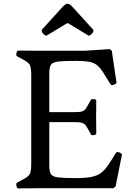

<svg xmlns="http://www.w3.org/2000/svg" viewBox="-20 -1041 765 1063"><path d="M181 1Q166 1 147.5 1.5Q129 2 81 2Q74 2 71 -12Q68 -26 75 -30Q102 -44 117.5 -53Q133 -62 140.5 -71Q148 -80 150.5 -95Q153 -110 153 -137V-623Q153 -650 150.5 -664.5Q148 -679 140.5 -688Q133 -697 117.5 -706Q102 -715 75 -729Q68 -733 71 -747Q74 -761 81 -761Q129 -761 147.5 -760.5Q166 -760 181 -760H448L588 -769L599 -760L624 -590Q627 -583 620 -577Q613 -571 603.5 -570Q594 -569 591 -576Q566 -617 549.5 -642.5Q533 -668 515.5 -681.5Q498 -695 471 -699.5Q444 -704 398 -704Q335 -704 304 -700.5Q273 -697 263 -683.5Q253 -670 253 -640V-420H387Q420 -420 434 -424Q448 -428 457.5 -443Q467 -458 484 -489Q487 -494 500 -492Q513 -490 513 -483Q513 -441 512.5 -424.5Q512 -408 512 -393Q512 -377 512.5 -360.5Q513 -344 513 -302Q513 -295 500 -293Q487 -291 484 -296Q467 -328 457.5 -342.5Q448 -357 434 -361Q420 -365 387 -365H253V-119Q253 -90 263 -76Q273 -62 304 -58.5Q335 -55 398 -55Q451 -55 483.5 -61Q516 -67 537.5 -82.5Q559 -98 577.5 -125Q596 -152 621 -193Q624 -200 633.5 -199Q643 -198 650 -192Q657 -186 654 -179L620 -9L608 1ZM214 -879Q208 -872 213 -863Q218 -854 226 -848Q234 -842 238 -844L354 -914L470 -844Q474 -842 482 -848Q490 -854 495 -863Q500 -872 494 -879L383 -1001Q365 -1021 353.5 -1020.5Q342 -1020 325 -1001Z"/></svg>

Font: Anvers
Style: Regular
Weight: 400
Designer: Ishtar van Looy
Version: Version 1.000